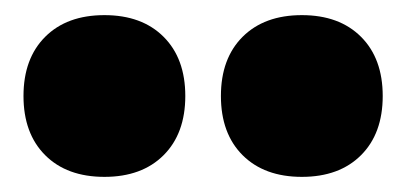

<svg xmlns="http://www.w3.org/2000/svg" viewBox="-20 -815 540 255"><path d="M118.7 -580.1Q68.8 -580.1 40 -608.9Q11.2 -637.7 11.2 -687.5Q11.2 -737.3 40 -766.1Q68.8 -794.9 118.7 -794.9Q168.5 -794.9 197.3 -766.1Q226.1 -737.3 226.1 -687.5Q226.1 -637.7 197.3 -608.9Q168.5 -580.1 118.7 -580.1ZM380.9 -580.1Q331.1 -580.1 302.2 -608.9Q273.4 -637.7 273.4 -687.5Q273.4 -737.3 302.2 -766.1Q331.1 -794.9 380.9 -794.9Q430.7 -794.9 459.5 -766.1Q488.3 -737.3 488.3 -687.5Q488.3 -637.7 459.5 -608.9Q430.7 -580.1 380.9 -580.1Z"/></svg>

Font: Schibsted Grotesk ExtraBold
Style: Regular
Weight: 800
Designer: Bakken & Baeck AS, Henrik Kongsvoll
Foundry: Schibsted ASA
Version: Version 1.100; ttfautohint (v1.8.4.7-5d5b);gftools[0.9.25]